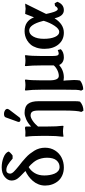

<svg xmlns="http://www.w3.org/2000/svg" viewBox="592 -1334 976 2199"><g transform="rotate(-90 1079.5 -234.0)"><path d="M397.9 -577.1H362.8Q323.2 -612.3 292.7 -630.6Q262.2 -648.9 231.9 -648.9Q210.9 -648.9 200.9 -636.2Q190.9 -623.5 190.9 -606Q190.9 -586.4 213.1 -563.5Q235.4 -540.5 279.8 -504.9Q308.1 -483.4 326.9 -467.8Q345.7 -452.1 373 -427.2Q400.4 -402.3 418.2 -379.4Q436 -356.4 453.4 -328.6Q470.7 -300.8 479.2 -269.8Q487.8 -238.8 487.8 -206.1Q487.8 -141.1 456.3 -91.3Q424.8 -41.5 373.5 -15.9Q322.3 9.8 261.2 9.8Q211.9 9.8 171.6 -8.1Q131.3 -25.9 106.2 -55.9Q81.1 -85.9 67.6 -124Q54.2 -162.1 54.2 -204.1Q54.2 -244.6 68.8 -281.5Q83.5 -318.4 108.4 -346.4Q133.3 -374.5 161.4 -395Q189.5 -415.5 221.2 -430.2Q153.3 -493.2 132.6 -522.7Q111.8 -552.2 111.8 -589.8Q111.8 -632.3 153.1 -667.2Q194.3 -702.1 263.2 -702.1Q322.8 -702.1 377.2 -680.7Q431.6 -659.2 443.8 -623Q443.8 -618.2 428.5 -602.5Q413.1 -586.9 397.9 -577.1ZM267.1 -39.1Q312 -39.1 342.5 -74.2Q373 -109.4 373 -183.1Q373 -215.8 365.5 -245.8Q357.9 -275.9 347.7 -296.6Q337.4 -317.4 321 -337.6Q304.7 -357.9 293.2 -368.9Q281.7 -379.9 266.1 -393.1Q223.1 -368.2 196.5 -322.8Q169.9 -277.3 169.9 -213.9Q169.9 -182.6 174.8 -153.6Q179.7 -124.5 190.4 -97.9Q201.2 -71.3 220.9 -55.2Q240.7 -39.1 267.1 -39.1Z M856.4 -371.1Q833 -371.1 797.4 -347.7Q761.7 -324.2 726.6 -282.2L730.5 -285.2V-181.2Q730.5 -65.4 738.8 -5.9L736.8 5.9Q700.7 0 675.8 0Q649.9 0 615.7 5.9L613.8 -5.9Q623.5 -72.3 623.5 -181.2V-233.9Q623.5 -361.8 613.8 -421.9L615.7 -432.1Q668 -426.8 707.5 -435.1Q721.7 -435.1 726.1 -432.1Q730.5 -429.2 730.5 -419.9V-365.2Q770.5 -403.3 813 -421.6Q855.5 -439.9 886.7 -439.9Q959 -439.9 989.7 -400.6Q1020.5 -361.3 1020.5 -279.8V137.2Q1020.5 175.8 1015.6 194.8Q971.2 233.9 911.6 233.9L897.5 210Q913.6 169.4 913.6 2V-276.9Q913.6 -331.5 900.6 -351.3Q887.7 -371.1 856.4 -371.1ZM876.5 -675.8Q897.5 -675.8 915 -664.6Q932.6 -653.3 932.6 -637.2Q932.6 -630.4 923.8 -616.2Q877 -552.2 833.5 -497.1Q825.2 -486.8 810.5 -486.8Q797.9 -486.8 790.3 -492.2Q782.7 -497.6 782.7 -504.9Q782.7 -507.3 784.7 -517.1L835.4 -657.2Q842.8 -675.8 876.5 -675.8Z M1259.3 -249V-153.8Q1259.3 -47.9 1310.1 -47.9Q1344.2 -47.9 1380.4 -66.9Q1416.5 -85.9 1433.1 -109.9L1430.2 -106.9V-249Q1430.2 -359.9 1422.4 -423.8L1424.3 -436Q1458.5 -430.2 1484.4 -430.2Q1509.8 -430.2 1545.4 -436L1547.4 -423.8Q1538.1 -362.3 1538.1 -249V-127Q1538.1 -65.9 1549.3 -56.2Q1556.6 -48.8 1567.4 -48.8Q1577.1 -48.8 1606.4 -60.1L1616.2 -24.9Q1582.5 9.8 1523.4 9.8Q1492.7 9.8 1469.5 -3.9Q1446.3 -17.6 1435.1 -43.9Q1372.1 9.8 1291.5 9.8Q1277.8 9.8 1255.4 5.9Q1255.4 9.8 1256.6 19.3Q1257.8 28.8 1258.3 34.2Q1263.2 98.6 1263.2 127Q1263.2 165 1257.3 194.8Q1243.2 209 1212.9 220.5Q1182.6 231.9 1155.3 231.9L1141.1 208Q1148.9 189 1150.6 153.1Q1152.3 117.2 1152.3 25.9V-249Q1152.3 -356.9 1143.1 -423.8L1145.5 -436Q1181.6 -430.2 1206.1 -430.2Q1231.4 -430.2 1266.1 -436L1268.1 -423.8Q1259.3 -365.7 1259.3 -249Z M2110.8 -90.8 2141.1 -96.2 2159.2 -64.9Q2130.9 9.8 2063 9.8Q1994.6 9.8 1971.2 -92.8L1969.7 -96.2Q1902.8 9.8 1805.2 9.8Q1722.2 9.8 1671.1 -51.3Q1620.1 -112.3 1620.1 -211.9Q1620.1 -262.2 1633.3 -302.5Q1646.5 -342.8 1667.2 -367.9Q1688 -393.1 1715.6 -409.9Q1743.2 -426.8 1769.8 -433.3Q1796.4 -439.9 1823.7 -439.9Q1939.9 -439.9 1981 -332Q1994.1 -367.7 2020 -433.1Q2041 -433.1 2050.8 -431.2L2079.1 -428.2Q2085 -428.2 2094.5 -429.7Q2104 -431.2 2106 -431.2Q2113.8 -433.1 2138.2 -433.1L2018.1 -189.9L2020 -192.9Q2021.5 -181.6 2026.9 -161.6Q2032.2 -141.6 2033.2 -136.2Q2052.7 -60.1 2075.2 -60.1Q2095.2 -60.1 2110.8 -90.8ZM1814.9 -43Q1848.1 -43 1884 -96.4Q1919.9 -149.9 1941.9 -223.1L1940.9 -221.2Q1940.4 -225.1 1938.5 -231.9Q1936.5 -238.8 1936 -241.2Q1918.9 -308.1 1891.8 -347.7Q1864.7 -387.2 1831.1 -387.2Q1788.1 -387.2 1761.5 -341.1Q1734.9 -294.9 1734.9 -219.2Q1734.9 -140.6 1756.6 -91.8Q1778.3 -43 1814.9 -43Z"/></g></svg>

Font: Linear Smooth
Style: Bold
Weight: 700
Designer: Philipp H. Poll, Flanker
Foundry: Philipp H. Poll, reworked by Flanker
Version: Version 1.061 | FøM Fix